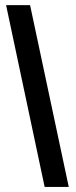

<svg xmlns="http://www.w3.org/2000/svg" viewBox="-20 -734 299 754"><path d="M98.1 -713.9 250 0H155.3L3.9 -713.9Z"/></svg>

Font: XB Khoramshahr
Style: Oblique
Weight: 400
Italic angle: 12°
Designer: Behnam
Foundry: Irmug
Version: Version 8.005 2009